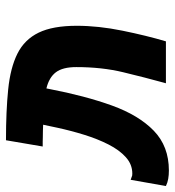

<svg xmlns="http://www.w3.org/2000/svg" viewBox="1 -575 577 633"><g transform="rotate(-90 289.5 -258.5)"><path d="M331.5 0Q351.1 -70.8 367.9 -141.1Q384.8 -211.4 384.8 -295.4Q384.8 -340.3 367.7 -362.8Q350.6 -385.3 314.5 -394L312.5 -383.8Q290 -266.6 258.1 -178Q226.1 -89.4 174.8 -39.8Q123.5 9.8 43.9 9.8Q28.8 9.8 16.4 7.6Q3.9 5.4 -7.3 0L13.2 -116.2Q20 -114.3 22.9 -112.8Q25.4 -110.8 33.7 -110.8Q64 -110.8 87.6 -132.1Q111.3 -153.3 129.6 -189.2Q147.9 -225.1 161.6 -269.3Q175.3 -313.5 185.1 -358.9L194.8 -404.8Q185.5 -405.3 175.3 -405.5Q165 -405.8 154.3 -405.8Q147 -405.8 139.2 -406.2Q131.3 -406.2 123 -406.2L143.6 -527.3Q240.2 -527.3 311.5 -520Q382.8 -512.7 429.2 -489.5Q475.6 -466.3 498.3 -419.7Q521 -373 521 -293.9Q521 -222.7 504.9 -143.6Q488.8 -64.5 469.7 0Z"/></g></svg>

Font: CaskaydiaCove NF
Style: Bold Italic
Weight: 700
Italic angle: -10°
Designer: Aaron Bell
Foundry: Saja Typeworks
Version: Version 2111.001; VTT 6.35;Nerd Fonts 3.2.1